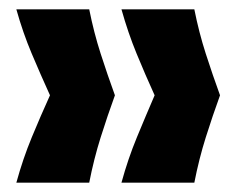

<svg xmlns="http://www.w3.org/2000/svg" viewBox="-20 -470 507 411"><path d="M396 -79H240Q254 -130 273 -176Q292 -222 311 -266Q291 -310 272.5 -355Q254 -400 240 -450H396Q406 -400 420.5 -355Q435 -310 451 -266Q435 -222 420.5 -176Q406 -130 396 -79ZM171 -79H15Q29 -130 48 -176Q67 -222 87 -266Q67 -310 48 -355Q29 -400 15 -450H171Q181 -400 195.5 -355Q210 -310 226 -266Q210 -222 195.5 -176Q181 -130 171 -79Z"/></svg>

Font: Bricolage Grotesque Condensed ExtraBold
Style: Regular
Weight: 800
Width: 3
Designer: Mathieu Triay
Foundry: Atelier Triay
Version: Version 1.000;gftools[0.9.30]